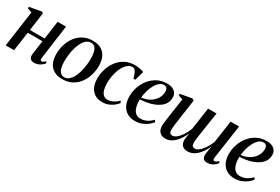

<svg xmlns="http://www.w3.org/2000/svg" viewBox="53 -1319 3098 2122"><g transform="rotate(30 1601.5 -258.0)"><path d="M449.5 -77.5Q447 -59 452 -52Q457 -45 464.5 -45Q474 -45 485.8 -51.2Q497.5 -57.5 512 -73L523 -52.5Q512.5 -39 495.2 -24.2Q478 -9.5 453.5 0.8Q429 11 397.5 11Q380.5 11 366 3.8Q351.5 -3.5 343.8 -20Q336 -36.5 339.5 -64.5L364.5 -242.5H176.5L142 0H35L99.5 -457.5L42 -478L45 -497L195 -524L214 -510L182 -281H370L402 -512.5H509Z M844.5 -526.5Q910.5 -526.5 954 -501.5Q997.5 -476.5 1019.2 -429.5Q1041 -382.5 1041 -317Q1041 -254 1022.8 -195Q1004.5 -136 969 -89.5Q933.5 -43 881.8 -15.8Q830 11.5 763 11.5Q697 11.5 653.5 -13.8Q610 -39 588.5 -86Q567 -133 567 -197Q567 -261.5 585.5 -320.8Q604 -380 640 -426.5Q676 -473 727.5 -499.8Q779 -526.5 844.5 -526.5ZM839.5 -497Q807 -497 781.5 -476.8Q756 -456.5 737.8 -422.5Q719.5 -388.5 707.5 -346.2Q695.5 -304 689.8 -259Q684 -214 684 -172.5Q684 -122.5 693.8 -88Q703.5 -53.5 722.8 -35.8Q742 -18 769.5 -18Q801.5 -18 826.8 -38.2Q852 -58.5 870.5 -92.5Q889 -126.5 900.8 -168.8Q912.5 -211 918.2 -255.2Q924 -299.5 924 -340.5Q924 -385 916.5 -420.2Q909 -455.5 890.8 -476.2Q872.5 -497 839.5 -497Z M1272 10.5Q1186.5 10.5 1140.2 -44.2Q1094 -99 1094 -190Q1094 -253.5 1113.2 -313.2Q1132.5 -373 1169.5 -421Q1206.5 -469 1260.5 -497.2Q1314.5 -525.5 1383.5 -525.5Q1410.5 -525.5 1442.5 -520.2Q1474.5 -515 1498 -504.5L1465.5 -386.5L1442 -387.5Q1430 -428.5 1419.8 -451.8Q1409.5 -475 1397.8 -484.5Q1386 -494 1367.5 -494Q1338.5 -494 1311 -471.8Q1283.5 -449.5 1261.5 -409.2Q1239.5 -369 1226.5 -314.5Q1213.5 -260 1213.5 -195.5Q1214 -148.5 1224.2 -114Q1234.5 -79.5 1255.2 -60.5Q1276 -41.5 1307.5 -41.5Q1333.5 -41.5 1357 -50Q1380.5 -58.5 1401.8 -73Q1423 -87.5 1441 -106.5L1454 -82.5Q1436.5 -59.5 1409.8 -38.2Q1383 -17 1348.5 -3.2Q1314 10.5 1272 10.5Z M1889.5 -89.5Q1874 -68 1845 -44.8Q1816 -21.5 1776 -5.5Q1736 10.5 1688 10.5Q1640.5 10.5 1605 -5.5Q1569.5 -21.5 1546.2 -49.8Q1523 -78 1511.8 -114.8Q1500.5 -151.5 1500.5 -193Q1500.5 -261 1522.2 -321.2Q1544 -381.5 1583 -427.8Q1622 -474 1675 -500.5Q1728 -527 1790.5 -527Q1836 -527 1865 -513.5Q1894 -500 1908.5 -476.5Q1923 -453 1923 -422Q1923 -380.5 1905 -348.8Q1887 -317 1855.8 -294Q1824.5 -271 1785.2 -256Q1746 -241 1703 -233.5Q1660 -226 1618.5 -225Q1616 -190 1621 -157.2Q1626 -124.5 1638.8 -98.5Q1651.5 -72.5 1673.5 -57.5Q1695.5 -42.5 1728 -42.5Q1758 -42.5 1784.2 -51.5Q1810.5 -60.5 1833.5 -76.8Q1856.5 -93 1875.5 -113.5ZM1771.5 -496Q1741 -496 1715.2 -475Q1689.5 -454 1669.5 -418.5Q1649.5 -383 1636.8 -338.8Q1624 -294.5 1619.5 -248.5Q1653.5 -252 1683.8 -263Q1714 -274 1739 -291.8Q1764 -309.5 1782 -331.8Q1800 -354 1809.8 -380.2Q1819.5 -406.5 1819.5 -435Q1819.5 -466 1807.5 -481Q1795.5 -496 1771.5 -496Z M2106.5 -279.5Q2104.5 -263 2101 -239.5Q2097.5 -216 2094.2 -191Q2091 -166 2088.8 -145.2Q2086.5 -124.5 2086.5 -113.5Q2086.5 -83.5 2096.2 -70Q2106 -56.5 2129 -56.5Q2153 -56.5 2181.2 -79.2Q2209.5 -102 2235.8 -141.5Q2262 -181 2280.5 -230.5Q2284.5 -256 2288.8 -285.8Q2293 -315.5 2297 -341.5Q2301 -368.5 2305.2 -398.8Q2309.5 -429 2314 -458.8Q2318.5 -488.5 2322 -513H2430Q2419.5 -445.5 2410.8 -387.8Q2402 -330 2395 -283.5Q2388 -237 2383 -202Q2378 -167 2375.5 -144.5Q2373 -122 2373 -112.5Q2373 -84 2382 -70.2Q2391 -56.5 2414 -56.5Q2440 -56.5 2468.2 -79.2Q2496.5 -102 2522.8 -141.2Q2549 -180.5 2568.5 -230.5L2609.5 -513H2717.5L2654.5 -81.5Q2653 -63.5 2657 -54.2Q2661 -45 2671.5 -45Q2682 -45 2694 -52Q2706 -59 2719.5 -74L2730 -53.5Q2720.5 -38.5 2703.2 -23.5Q2686 -8.5 2662.5 1.2Q2639 11 2610 11Q2573.5 11 2558.2 -10Q2543 -31 2549 -72L2563.5 -169Q2546 -129 2524 -96Q2502 -63 2476.5 -39Q2451 -15 2421.8 -2Q2392.5 11 2360.5 11Q2330.5 11 2308.2 -0.8Q2286 -12.5 2275.2 -37.5Q2264.5 -62.5 2269 -101.5L2278.5 -171.5Q2261.5 -132 2240.2 -98.8Q2219 -65.5 2193.2 -40.8Q2167.5 -16 2138.2 -2.5Q2109 11 2076 11Q2044.5 11 2022.2 -1.5Q2000 -14 1987.8 -37.8Q1975.5 -61.5 1975.5 -95.5Q1975.5 -109 1978.2 -133.2Q1981 -157.5 1984.8 -185.5Q1988.5 -213.5 1992 -237.8Q1995.5 -262 1997.5 -275L2024.5 -458L1966.5 -479L1969.5 -498L2116 -524L2139.5 -510Z M3159.5 -89.5Q3144 -68 3115 -44.8Q3086 -21.5 3046 -5.5Q3006 10.5 2958 10.5Q2910.5 10.5 2875 -5.5Q2839.5 -21.5 2816.2 -49.8Q2793 -78 2781.8 -114.8Q2770.5 -151.5 2770.5 -193Q2770.5 -261 2792.2 -321.2Q2814 -381.5 2853 -427.8Q2892 -474 2945 -500.5Q2998 -527 3060.5 -527Q3106 -527 3135 -513.5Q3164 -500 3178.5 -476.5Q3193 -453 3193 -422Q3193 -380.5 3175 -348.8Q3157 -317 3125.8 -294Q3094.5 -271 3055.2 -256Q3016 -241 2973 -233.5Q2930 -226 2888.5 -225Q2886 -190 2891 -157.2Q2896 -124.5 2908.8 -98.5Q2921.5 -72.5 2943.5 -57.5Q2965.5 -42.5 2998 -42.5Q3028 -42.5 3054.2 -51.5Q3080.5 -60.5 3103.5 -76.8Q3126.5 -93 3145.5 -113.5ZM3041.5 -496Q3011 -496 2985.2 -475Q2959.5 -454 2939.5 -418.5Q2919.5 -383 2906.8 -338.8Q2894 -294.5 2889.5 -248.5Q2923.5 -252 2953.8 -263Q2984 -274 3009 -291.8Q3034 -309.5 3052 -331.8Q3070 -354 3079.8 -380.2Q3089.5 -406.5 3089.5 -435Q3089.5 -466 3077.5 -481Q3065.5 -496 3041.5 -496Z"/></g></svg>

Font: Merriweather 120pt Medium
Style: Italic
Weight: 500
Italic angle: -7.8°
Version: Version 2.101